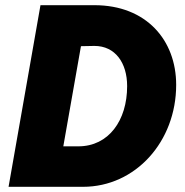

<svg xmlns="http://www.w3.org/2000/svg" viewBox="-20 -720 714 740"><path d="M13 0H300C502 0 659 -174 659 -393C659 -565 544 -700 344 -700H136ZM224 -156 292 -542 344 -543C424 -543 470 -478 470 -388C470 -256 399 -156 282 -156Z"/></svg>

Font: Fixel Text 20240404 ExtraBold
Style: Italic
Weight: 800
Width: 4
Italic angle: -10°
Designer: AlfaBravo + MacPaw
Foundry: Kyrylo Tkachov, Marchela Mozhyna, Serhii Makarenko, Maria Weinstein, Zakhar Kryvoshyya
Version: Version 1.211;Glyphs 3.2 (3225)